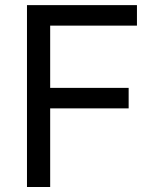

<svg xmlns="http://www.w3.org/2000/svg" viewBox="-20 -748 630 768"><path d="M87.9 -727.5H527.8V-645.5H180.7V-396.5H494.6V-314.5H180.7V0H87.9Z"/></svg>

Font: Inter RS Variable
Style: Regular
Weight: 400
Designer: Rasmus Andersson (customised by Maria Ramos and Noel Pretorius)
Foundry: rsms
Version: Version 3.001;Glyphs 3.2.3 (3260)